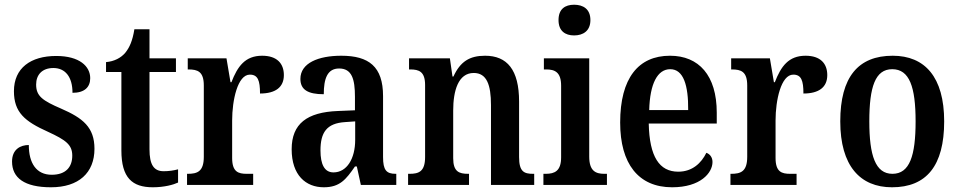

<svg xmlns="http://www.w3.org/2000/svg" viewBox="-20 -783 4061 813"><path d="M196 10C313 10 380 -51 380 -153C380 -244 331 -283 239 -323C160 -357 133 -376 133 -425C133 -467 159 -495 206 -495C256 -495 287 -458 287 -390C338 -390 362 -414 362 -452C362 -502 317 -546 218 -546C110 -546 39 -495 39 -397C39 -307 85 -269 183 -225C259 -190 286 -170 286 -124C286 -76 259 -43 199 -43C134 -43 102 -92 102 -169C67 -169 31 -151 31 -99C31 -30 83 10 196 10Z M627 10C676 10 715 -1 734 -10V-66C715 -61 695 -58 673 -58C631 -58 613 -86 613 -151V-478H725V-536H613V-659H549C541 -609 528 -581 510 -559C492 -538 464 -523 429 -520V-478H494V-146C494 -30 540 10 627 10Z M772 0H1052V-47H1025C989 -47 963 -55 963 -114V-273C963 -358 986 -467 1038 -467C1072 -467 1081 -442 1081 -387C1147 -387 1182 -414 1182 -465C1182 -514 1153 -547 1090 -547C1018 -547 986 -502 960 -435H956L939 -536H775V-489H778C817 -489 843 -480 843 -421V-119C843 -56 815 -47 775 -47H772Z M1351 10C1419 10 1445 -23 1483 -78H1491L1508 0H1658V-47H1655C1616 -47 1602 -63 1602 -118V-376C1602 -501 1542 -547 1425 -547C1328 -547 1252 -516 1252 -449C1252 -403 1284 -384 1351 -384C1351 -450 1366 -493 1416 -493C1470 -493 1483 -448 1483 -373V-316L1411 -313C1280 -308 1215 -259 1215 -151C1215 -41 1275 10 1351 10ZM1392 -53C1354 -53 1337 -87 1337 -146C1337 -222 1363 -261 1441 -266L1484 -269V-191C1484 -110 1448 -53 1392 -53Z M1708 0H1966V-47H1962C1924 -47 1899 -56 1899 -113V-315C1899 -398 1920 -474 1986 -474C2041 -474 2059 -424 2059 -338V0H2242V-47H2237C2199 -47 2178 -56 2178 -118V-353C2178 -488 2127 -547 2034 -547C1968 -547 1929 -522 1900 -459H1896L1885 -536H1712V-489H1717C1754 -489 1780 -480 1780 -423V-118C1780 -56 1753 -47 1714 -47H1708Z M2411 -633C2449 -633 2480 -652 2480 -698C2480 -745 2449 -763 2411 -763C2373 -763 2345 -745 2345 -698C2345 -652 2373 -633 2411 -633ZM2281 0H2550V-47H2539C2502 -47 2475 -59 2475 -120V-536H2283V-489H2293C2330 -489 2356 -477 2356 -420V-117C2356 -59 2329 -47 2291 -47H2281Z M2826 10C2946 10 2997 -51 2997 -97C2997 -118 2985 -131 2971 -136C2950 -93 2912 -56 2852 -56C2772 -56 2730 -119 2727 -260H3015V-306C3015 -464 2939 -547 2817 -547C2683 -547 2606 -452 2606 -264C2606 -90 2683 10 2826 10ZM2894 -317H2729C2732 -429 2764 -490 2818 -490C2874 -490 2895 -422 2894 -317Z M3073 0H3353V-47H3326C3290 -47 3264 -55 3264 -114V-273C3264 -358 3287 -467 3339 -467C3373 -467 3382 -442 3382 -387C3448 -387 3483 -414 3483 -465C3483 -514 3454 -547 3391 -547C3319 -547 3287 -502 3261 -435H3257L3240 -536H3076V-489H3079C3118 -489 3144 -480 3144 -421V-119C3144 -56 3116 -47 3076 -47H3073Z M3757 10C3903 10 3978 -81 3978 -269C3978 -457 3896 -547 3760 -547C3614 -547 3538 -457 3538 -269C3538 -81 3622 10 3757 10ZM3759 -47C3687 -47 3661 -124 3661 -269C3661 -415 3686 -490 3758 -490C3831 -490 3857 -415 3857 -269C3857 -124 3832 -47 3759 -47Z"/></svg>

Font: Noto Serif Bengali Condensed
Style: Regular
Weight: 400
Width: 3
Designer: Juan Bruce, Universal Thirst, Indian Type Foundry and the Monotype Design Team.
Foundry: Monotype Imaging Inc.
Version: Version 2.003